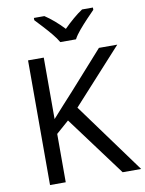

<svg xmlns="http://www.w3.org/2000/svg" viewBox="-100 -1014 820 1083"><g transform="rotate(-10 309.5 -472.0)"><path d="M619 0H513L260 -341L187 -277V0H97V-714H187V-362Q217 -396 248 -430Q279 -464 310 -498L503 -714H608L325 -403ZM294 -784Q281 -807 259 -833.5Q237 -860 213 -886Q189 -912 171 -931V-944H231Q257 -927 285 -903Q313 -879 338 -852Q365 -879 393 -903Q421 -927 447 -944H509V-931Q490 -912 465.5 -886Q441 -860 418.5 -833.5Q396 -807 384 -784Z"/></g></svg>

Font: Noto IKEA Simplified Chinese
Style: Regular
Weight: 400
Designer: Monotype Design Team
Foundry: Monotype Imaging Inc.
Version: Version 1.100